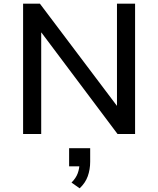

<svg xmlns="http://www.w3.org/2000/svg" viewBox="-20 -725 857 1039"><path d="M105 0V-705H196L613 -152V-705H711V0H616L204 -549H203V0ZM411 294 367 263Q391 239 400.5 213Q410 187 410 161L430 175H354V77H468V150Q468 192 455 228.5Q442 265 411 294Z"/></svg>

Font: Nunito Sans 7pt Medium
Style: Regular
Weight: 500
Designer: Vernon Adams
Foundry: Vernon Adams
Version: Version 3.101;gftools[0.9.27]